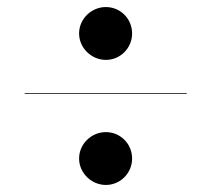

<svg xmlns="http://www.w3.org/2000/svg" viewBox="-20 -650 600 545"><path d="M204.5 -555C204.5 -514 239.5 -480 280.5 -480C322 -480 355 -514 355 -555C355 -596.5 322 -630 280.5 -630C239.5 -630 204.5 -596.5 204.5 -555ZM50 -386V-384H510V-386ZM204.5 -200C204.5 -159 239.5 -125 280.5 -125C322 -125 355 -159 355 -200C355 -241.5 322 -275 280.5 -275C239.5 -275 204.5 -241.5 204.5 -200Z"/></svg>

Font: Bodoni* 96pt
Style: Bold
Weight: 700
Version: Version 2.3